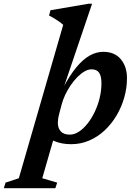

<svg xmlns="http://www.w3.org/2000/svg" viewBox="-145 -742 707 1004"><path d="M165.5 -150.5Q160.5 -132 159 -120Q157.5 -108 157.5 -99.5Q157.5 -72 172.8 -55Q188 -38 220.5 -38Q243.5 -38 267.2 -53.2Q291 -68.5 312.2 -95.2Q333.5 -122 350 -156.2Q366.5 -190.5 376 -229.2Q385.5 -268 385.5 -307Q385.5 -344 373.2 -361.8Q361 -379.5 333.5 -379.5Q316 -379.5 297 -368.5Q278 -357.5 259.5 -338.8Q241 -320 224.5 -296Q208 -272 195.8 -245.8Q183.5 -219.5 177 -194ZM185.5 -277 184.5 -281.5Q219.5 -348 254.2 -390Q289 -432 324 -451.5Q359 -471 395 -471Q454.5 -471 486.8 -432.2Q519 -393.5 519 -333.5Q519 -281.5 504.5 -231.2Q490 -181 463.8 -137Q437.5 -93 401.5 -59.5Q365.5 -26 321.2 -7Q277 12 227 12Q177 12 139.5 -4.2Q102 -20.5 89.5 -53H146L76 190L154 213L144.5 242H-125L-116 213L-46.5 190L185.5 -612Q177 -620 165 -628.5Q153 -637 139.2 -645.5Q125.5 -654 111.5 -661L119 -688.5L318 -722.5H336.5Z"/></svg>

Font: Newsreader SemiBold
Style: Italic
Weight: 600
Italic angle: -17°
Designer: Hugues Gentile
Foundry: Production Type
Version: Version 1.003